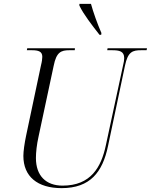

<svg xmlns="http://www.w3.org/2000/svg" viewBox="-20 -964 781 994"><path d="M495 -784H504L505 -793C484 -841 462 -903 451 -944H391V-935C413 -889 456 -834 495 -784ZM299 10C447 10 511 -73 539 -207L627 -624C642 -697 667 -704 711 -704H739L741 -714H537L535 -704H560C598 -704 623 -699 623 -663C623 -654 621 -640 617 -625L528 -212C504 -98 450 -3 304 -3C218 -3 166 -54 166 -146C166 -174 170 -215 180 -259L258 -624C272 -694 296 -704 339 -704H367L368 -714H121L119 -704H145C180 -704 199 -697 199 -670C199 -661 197 -644 192 -625L115 -261C107 -223 101 -181 101 -157C101 -50 174 10 299 10Z"/></svg>

Font: Noto Serif Display SemiCondensed Light
Style: Italic
Weight: 300
Width: 4
Italic angle: -12°
Designer: Monotype Design Team
Foundry: Monotype Imaging Inc.
Version: Version 2.009